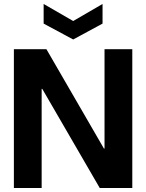

<svg xmlns="http://www.w3.org/2000/svg" viewBox="-20 -948 738 968"><path d="M50 0V-700H214L504 -199H507V-700H647V0H483L193 -500H190V0ZM349 -749 200 -829V-928L349 -842L497 -928V-829Z"/></svg>

Font: DM Sans 36pt ExtraBold
Style: Regular
Weight: 800
Designer: Colophon Foundry, Jonny Pinhorn
Foundry: Colophon Foundry
Version: Version 4.004;gftools[0.9.30]